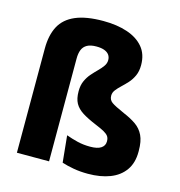

<svg xmlns="http://www.w3.org/2000/svg" viewBox="-103 -767 812 868"><g transform="rotate(15 303.0 -333.0)"><path d="M51 0V-487.5Q51 -550 73.2 -592Q95.5 -634 145 -655.2Q194.5 -676.5 275 -676.5Q339 -676.5 387.5 -660.2Q436 -644 463.5 -611.2Q491 -578.5 491 -527.5Q491 -499 481.5 -478Q472 -457 457.8 -441.2Q443.5 -425.5 429.5 -412.5Q415.5 -399.5 405.8 -387Q396 -374.5 396 -360.5V-359Q396 -340 411.2 -329Q426.5 -318 472 -298Q506.5 -283.5 530.8 -266.5Q555 -249.5 568 -222.5Q581 -195.5 581 -151.5V-146Q581 -94 556.5 -59.5Q532 -25 488 -8Q444 9 385 9Q349 9 318 3.5Q287 -2 262.5 -10L250 -135Q276 -125.5 303.5 -118.8Q331 -112 363.5 -112Q397.5 -112 414.2 -123.2Q431 -134.5 431 -154V-156Q431 -169.5 424.8 -178.5Q418.5 -187.5 403.8 -195.8Q389 -204 363.5 -214.5Q322.5 -231.5 297.2 -247.5Q272 -263.5 260.2 -285Q248.5 -306.5 248.5 -340V-342Q248.5 -369 257.8 -389.5Q267 -410 281 -426Q295 -442 309 -455.8Q323 -469.5 332.2 -482.8Q341.5 -496 341.5 -511Q341.5 -525.5 334 -535.8Q326.5 -546 311.8 -551.5Q297 -557 274.5 -557Q247 -557 231 -548Q215 -539 208.2 -522.2Q201.5 -505.5 201.5 -481.5V0Z"/></g></svg>

Font: Anek Kannada
Style: Bold
Weight: 700
Version: Version 1.003